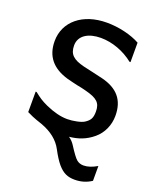

<svg xmlns="http://www.w3.org/2000/svg" viewBox="-141 -638 728 910"><g transform="rotate(20 223.0 -183.0)"><path d="M110.8 -1.5C163.1 17.6 199.7 46.9 220.2 85.9C235.4 114.7 249.5 136.7 262.7 152.3C289.1 183.1 313.5 193.4 348.6 193.4C379.9 193.4 407.7 185.1 432.6 168.5V93.8C407.7 108.4 385.3 115.7 364.7 115.7C351.6 115.7 340.3 111.8 331.1 104.5C321.3 96.7 305.7 75.7 284.2 42C276.4 29.8 266.6 19.5 254.4 11.2C297.9 6.8 335.9 -5.9 372.6 -36.6C407.7 -65.9 427.2 -109.9 427.2 -157.2C427.2 -236.8 387.2 -283.2 305.7 -303.2L292.5 -306.2C273.4 -311 260.3 -314 252.9 -315.4C236.8 -318.8 221.2 -322.3 207 -325.7C150.4 -339.8 128.9 -359.9 128.9 -404.3C128.9 -453.6 173.8 -481 236.8 -481C294.9 -481 355 -458.5 402.3 -420.9H407.2V-519C386.2 -530.8 360.4 -540.5 329.6 -547.9C298.8 -555.2 268.6 -558.6 238.8 -558.6C117.2 -558.6 35.2 -490.2 35.2 -392.1C35.2 -316.4 74.7 -267.6 154.3 -244.6C173.8 -239.3 191.4 -235.4 206.5 -231.9C224.6 -228.5 240.2 -225.1 252.4 -221.7C314 -206.1 333.5 -188.5 333.5 -144.5C333.5 -111.8 325.2 -98.1 301.3 -82.5C293.5 -77.6 281.2 -73.2 264.6 -69.8C248 -66.4 232.4 -64.5 217.3 -64.5C184.6 -64.5 147.9 -73.7 107.4 -91.8C75.7 -106.4 63 -115.7 37.6 -135.7H32.7V-32.7C52.7 -22.9 69.3 -15.6 82.5 -11.2Z"/></g></svg>

Font: SG Kara SemiBold
Style: Regular
Weight: 400
Designer: Damoon Khanjanzadeh
Version: Version 1.000